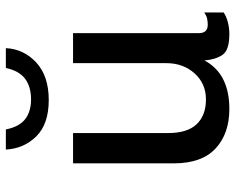

<svg xmlns="http://www.w3.org/2000/svg" viewBox="-92 -682 785 640"><g transform="rotate(-90 300.0 -362.5)"><path d="M256 10Q174 10 124.5 -36Q75 -82 75 -175V-511H176V-194Q176 -130 205.5 -99Q235 -68 288 -68Q341 -68 375 -106Q409 -144 409 -200V-511H509V-92Q509 -62 537 -62Q547 -62 557 -64Q567 -66 578 -74V-9Q565 0 545.5 5Q526 10 506 10Q452 10 436.5 -13Q421 -36 418 -73Q374 10 256 10ZM286 -592Q206 -592 165 -633.5Q124 -675 121 -735H188Q197 -690 222.5 -670.5Q248 -651 288 -651Q330 -651 356.5 -670.5Q383 -690 393 -735H459Q456 -675 411 -633.5Q366 -592 286 -592Z"/></g></svg>

Font: Chivo Mono
Style: Regular
Weight: 400
Monospace: yes
Designer: Hector Gatti
Foundry: Omnibus-Type
Version: Version 1.008; ttfautohint (v1.8.4.7-5d5b)